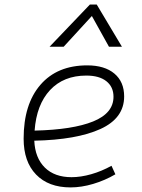

<svg xmlns="http://www.w3.org/2000/svg" viewBox="-20 -815 626 845"><path d="M294.9 -35.2Q335.4 -35.2 381.6 -48.3Q427.7 -61.5 470.7 -85.4L487.8 -47.9Q441.9 -21 390.1 -5.6Q338.4 9.8 290.5 9.8Q193.4 9.8 138.7 -46.9Q84 -103.5 84 -204.6Q84 -356.4 158 -441.9Q231.9 -527.3 363.8 -527.3Q440.4 -527.3 483.4 -491.2Q526.4 -455.1 526.4 -390.6Q526.4 -294.9 422.1 -247.3Q317.9 -199.7 130.9 -195.8Q134.3 -120.1 177.2 -77.6Q220.2 -35.2 294.9 -35.2ZM132.3 -240.2Q300.3 -244.1 389.9 -280.5Q479.5 -316.9 479.5 -389.2Q479.5 -432.6 448.2 -457.5Q417 -482.4 359.9 -482.4Q259.8 -482.4 200.2 -418.5Q140.6 -354.5 132.3 -240.2ZM405.8 -794.9 516.6 -609.4H459.5L384.3 -744.6L260.3 -609.4H198.2L375.5 -794.9Z"/></svg>

Font: CaskaydiaCove NF ExtraLight
Style: Italic
Weight: 200
Italic angle: -10°
Designer: Aaron Bell
Foundry: Saja Typeworks
Version: Version 2111.001; VTT 6.35;Nerd Fonts 3.2.1